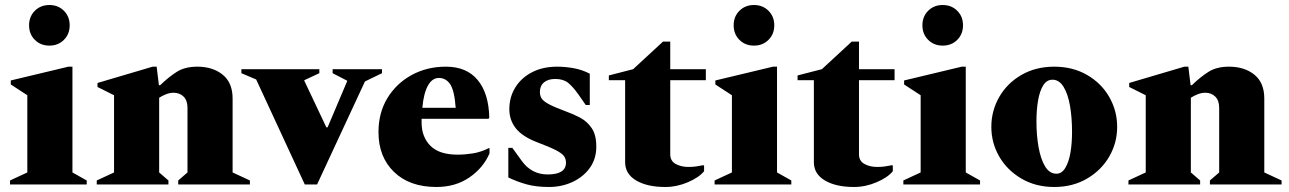

<svg xmlns="http://www.w3.org/2000/svg" viewBox="-20 -736 5143 766"><path d="M177 -554Q142 -554 119 -577Q96 -600 96 -635Q96 -670 119 -693Q142 -716 177 -716Q212 -716 235 -693Q258 -670 258 -635Q258 -600 235 -577Q212 -554 177 -554ZM20 0V-16L89 -48V-356L23 -399V-415L253 -470H269V-48L326 -16V0Z M366 0V-16L435 -48V-356L369 -389V-405L589 -470H605L614 -396H619Q653 -429 685.5 -449.5Q718 -470 767 -470Q829 -470 868.5 -438Q908 -406 908 -343V-48L977 -16V0H691V-16L728 -48V-306Q728 -335 712.5 -350.5Q697 -366 672 -366Q658 -366 642.5 -360Q627 -354 615 -346V-48L652 -16V0Z M1196 0 1002 -419 943 -444V-460H1254V-444L1194 -416V-414L1282 -228H1287L1365 -412V-414L1307 -444V-460H1504V-444L1436 -411L1245 0Z M1721 10Q1614 10 1552 -50Q1490 -110 1490 -209Q1490 -286 1525.5 -344.5Q1561 -403 1622 -436.5Q1683 -470 1759 -470Q1842 -470 1886 -416.5Q1930 -363 1932 -267L1929 -262H1662Q1662 -255 1662 -247Q1662 -190 1697 -154.5Q1732 -119 1806 -119Q1835 -119 1866.5 -124Q1898 -129 1930 -145H1933V-124Q1908 -66 1852.5 -28Q1797 10 1721 10ZM1731 -425Q1704 -425 1687 -394Q1670 -363 1665 -306H1798Q1793 -375 1776 -400Q1759 -425 1731 -425Z M2170 10Q2119 10 2081 -0.5Q2043 -11 2008 -28V-146H2024L2061 -95Q2100 -40 2165 -40Q2238 -40 2238 -87Q2238 -103 2229.5 -114Q2221 -125 2196.5 -137.5Q2172 -150 2124 -168Q2064 -191 2038 -224Q2012 -257 2012 -300Q2012 -348 2035.5 -386.5Q2059 -425 2102 -447.5Q2145 -470 2203 -470Q2235 -470 2268.5 -464Q2302 -458 2333 -442V-317H2317L2287 -360Q2265 -391 2246 -406Q2227 -421 2195 -421Q2167 -421 2150.5 -407.5Q2134 -394 2134 -369Q2134 -354 2141 -343Q2148 -332 2170.5 -320Q2193 -308 2239 -291Q2267 -281 2294.5 -266.5Q2322 -252 2340.5 -225Q2359 -198 2359 -151Q2359 -102 2333 -66Q2307 -30 2264 -10Q2221 10 2170 10Z M2634 10Q2562 10 2518 -16Q2474 -42 2474 -89V-416H2409V-435L2506 -460L2625 -570H2654V-460H2796V-416H2654V-120Q2654 -94 2675.5 -82Q2697 -70 2726 -70Q2744 -70 2757.5 -72Q2771 -74 2786 -77L2789 -75V-53Q2769 -28 2724.5 -9Q2680 10 2634 10Z M2988 -554Q2953 -554 2930 -577Q2907 -600 2907 -635Q2907 -670 2930 -693Q2953 -716 2988 -716Q3023 -716 3046 -693Q3069 -670 3069 -635Q3069 -600 3046 -577Q3023 -554 2988 -554ZM2831 0V-16L2900 -48V-356L2834 -399V-415L3064 -470H3080V-48L3137 -16V0Z M3387 10Q3315 10 3271 -16Q3227 -42 3227 -89V-416H3162V-435L3259 -460L3378 -570H3407V-460H3549V-416H3407V-120Q3407 -94 3428.5 -82Q3450 -70 3479 -70Q3497 -70 3510.5 -72Q3524 -74 3539 -77L3542 -75V-53Q3522 -28 3477.5 -9Q3433 10 3387 10Z M3741 -554Q3706 -554 3683 -577Q3660 -600 3660 -635Q3660 -670 3683 -693Q3706 -716 3741 -716Q3776 -716 3799 -693Q3822 -670 3822 -635Q3822 -600 3799 -577Q3776 -554 3741 -554ZM3584 0V-16L3653 -48V-356L3587 -399V-415L3817 -470H3833V-48L3890 -16V0Z M4186 10Q4112 10 4055 -23.5Q3998 -57 3966.5 -111.5Q3935 -166 3935 -230Q3935 -294 3966.5 -349Q3998 -404 4055 -437Q4112 -470 4186 -470Q4260 -470 4317 -437Q4374 -404 4405.5 -349Q4437 -294 4437 -230Q4437 -166 4405.5 -111.5Q4374 -57 4317 -23.5Q4260 10 4186 10ZM4195 -43Q4216 -43 4230 -66Q4244 -89 4250.5 -126.5Q4257 -164 4257 -210Q4257 -266 4249 -313Q4241 -360 4223.5 -389Q4206 -418 4179 -418Q4156 -418 4142 -395.5Q4128 -373 4121.5 -335.5Q4115 -298 4115 -251Q4115 -196 4123.5 -148.5Q4132 -101 4149.5 -72Q4167 -43 4195 -43Z M4482 0V-16L4551 -48V-356L4485 -389V-405L4705 -470H4721L4730 -396H4735Q4769 -429 4801.5 -449.5Q4834 -470 4883 -470Q4945 -470 4984.5 -438Q5024 -406 5024 -343V-48L5093 -16V0H4807V-16L4844 -48V-306Q4844 -335 4828.5 -350.5Q4813 -366 4788 -366Q4774 -366 4758.5 -360Q4743 -354 4731 -346V-48L4768 -16V0Z"/></svg>

Font: Spectral ExtraBold
Style: Regular
Weight: 800
Designer: Jean-Baptiste Levee
Foundry: Production Type
Version: Version 2.001